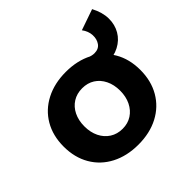

<svg xmlns="http://www.w3.org/2000/svg" viewBox="-171 -848 1021 1021"><g transform="rotate(-45 340.0 -337.0)"><path d="M317 -542Q403 -542 468 -508Q533 -474 569 -412.5Q605 -351 605 -269Q605 -187 569 -125Q533 -63 468 -29Q403 5 317 5Q231 5 165.5 -29Q100 -63 64 -125Q28 -187 28 -269Q28 -351 64 -412.5Q100 -474 165.5 -508Q231 -542 317 -542ZM317 -419Q277 -419 246.5 -400Q216 -381 199 -346.5Q182 -312 182 -267Q182 -222 199 -187.5Q216 -153 246.5 -133.5Q277 -114 317 -114Q357 -114 387 -133.5Q417 -153 434 -187.5Q451 -222 451 -267Q451 -312 434 -346.5Q417 -381 387 -400Q357 -419 317 -419ZM652 -679Q679 -628 679.5 -581.5Q680 -535 658.5 -498Q637 -461 597 -440Q557 -419 503 -419Q481 -419 468.5 -419.5Q456 -420 445 -421L456 -513Q465 -509 475 -506.5Q485 -504 495 -504Q527 -504 542.5 -526Q558 -548 556.5 -579Q555 -610 534 -638Z"/></g></svg>

Font: Alexandria SemiBold
Style: Regular
Weight: 600
Designer: Mohamed Gaber
Foundry: Kief Type Foundry
Version: Version 5.100